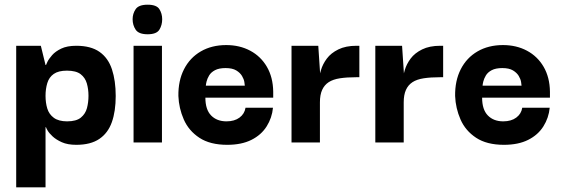

<svg xmlns="http://www.w3.org/2000/svg" viewBox="-20 -607 2403 818"><path d="M305 10Q268 10 243.5 -1Q219 -12 204 -26Q189 -40 182.5 -51.5Q176 -63 176 -65H174V191H49V-412H154L174 -330H176Q176 -331 182 -343.5Q188 -356 202 -372Q216 -388 241 -400Q266 -412 305 -412Q367 -412 404 -386Q441 -360 457 -311.5Q473 -263 473 -198Q473 -133 456.5 -86.5Q440 -40 403 -15Q366 10 305 10ZM266 -90Q305 -90 324.5 -106Q344 -122 350.5 -146.5Q357 -171 357 -199Q357 -227 350 -251.5Q343 -276 323.5 -291Q304 -306 265 -306Q229 -306 209 -292Q189 -278 181.5 -253Q174 -228 174 -199Q174 -169 181.5 -144.5Q189 -120 209.5 -105Q230 -90 266 -90Z M549 0V-412H670V0ZM609 -461Q571 -461 558 -480.5Q545 -500 545 -525Q545 -549 558 -568Q571 -587 609 -587Q647 -587 659 -568Q671 -549 671 -525Q671 -500 659 -480.5Q647 -461 609 -461Z M948 10Q875 10 829.5 -20Q784 -50 763 -98Q742 -146 740 -198Q739 -263 764 -312Q789 -361 835.5 -388Q882 -415 944 -415Q1001 -415 1046 -391Q1091 -367 1117 -322.5Q1143 -278 1144 -217Q1144 -216 1144 -206Q1144 -196 1144 -191H855Q855 -140 879.5 -115Q904 -90 945 -90Q979 -90 1000.5 -106Q1022 -122 1026 -148H1143Q1139 -105 1116 -68.5Q1093 -32 1051 -11Q1009 10 948 10ZM857 -242H1023Q1023 -246 1021 -258Q1019 -270 1011 -283.5Q1003 -297 986.5 -307Q970 -317 941 -317Q913 -317 896 -308Q879 -299 871 -285.5Q863 -272 860 -259.5Q857 -247 857 -242Z M1222 0V-412H1336L1344 -292L1343 -203V0ZM1343 -171 1340 -263Q1340 -283 1347.5 -308.5Q1355 -334 1372.5 -357.5Q1390 -381 1421.5 -396.5Q1453 -412 1499 -412H1511V-278H1498Q1458 -278 1428.5 -273.5Q1399 -269 1380.5 -257Q1362 -245 1352.5 -224Q1343 -203 1343 -171Z M1579 0V-412H1693L1701 -292L1700 -203V0ZM1700 -171 1697 -263Q1697 -283 1704.5 -308.5Q1712 -334 1729.5 -357.5Q1747 -381 1778.5 -396.5Q1810 -412 1856 -412H1868V-278H1855Q1815 -278 1785.5 -273.5Q1756 -269 1737.5 -257Q1719 -245 1709.5 -224Q1700 -203 1700 -171Z M2127 10Q2054 10 2008.5 -20Q1963 -50 1942 -98Q1921 -146 1919 -198Q1918 -263 1943 -312Q1968 -361 2014.5 -388Q2061 -415 2123 -415Q2180 -415 2225 -391Q2270 -367 2296 -322.5Q2322 -278 2323 -217Q2323 -216 2323 -206Q2323 -196 2323 -191H2034Q2034 -140 2058.5 -115Q2083 -90 2124 -90Q2158 -90 2179.5 -106Q2201 -122 2205 -148H2322Q2318 -105 2295 -68.5Q2272 -32 2230 -11Q2188 10 2127 10ZM2036 -242H2202Q2202 -246 2200 -258Q2198 -270 2190 -283.5Q2182 -297 2165.5 -307Q2149 -317 2120 -317Q2092 -317 2075 -308Q2058 -299 2050 -285.5Q2042 -272 2039 -259.5Q2036 -247 2036 -242Z"/></svg>

Font: Darker Grotesque ExtraBold
Style: Regular
Weight: 800
Designer: Gabriel Lam
Foundry: TypeRant
Version: Version 1.000;gftools[0.9.28]